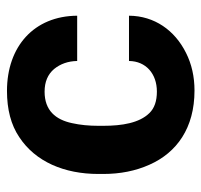

<svg xmlns="http://www.w3.org/2000/svg" viewBox="-34 -544 588 561"><g transform="rotate(-90 260.5 -264.0)"><path d="M272.9 -100.1C245.1 -100.1 224.1 -107.4 210 -122.1C181.2 -151.4 172.9 -201.7 172.9 -256.8V-271C172.9 -298.3 175.3 -324.2 180.7 -348.1C190.9 -396 217.8 -428.2 272.5 -428.2C301.3 -428.2 323.2 -418.9 338.9 -400.4C354 -381.8 361.8 -359.4 362.3 -333H494.6C493.7 -459 404.8 -538.1 274.9 -538.1C220.7 -538.1 175.8 -526.4 140.1 -502.4C67.9 -455.1 32.2 -370.6 32.2 -271V-256.8C32.2 -207.5 41 -162.6 59.1 -122.1C94.7 -41.5 167 9.8 275.9 9.8C316.4 9.8 353.5 1.5 386.2 -15.1C452.1 -47.9 494.1 -107.4 494.6 -181.6H362.3C361.8 -132.3 325.2 -100.1 272.9 -100.1Z"/></g></svg>

Font: Vazirmatn
Style: Bold
Weight: 700
Designer: Saber Rastikerdar
Foundry: Saber Rastikerdar
Version: Version 33.003